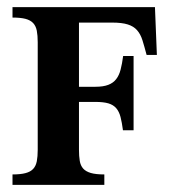

<svg xmlns="http://www.w3.org/2000/svg" viewBox="-20 -519 498 539"><path d="M391.6 -364.7Q385.3 -388.7 379.9 -406Q374.5 -423.3 364.7 -434.3Q355 -445.3 338.6 -450.4Q322.3 -455.6 294.4 -455.6H201.7V-275.4H247.6Q270 -275.4 283.9 -280.8Q297.9 -286.1 306.2 -296.9Q314.5 -307.6 318.6 -323.7Q322.8 -339.8 325.7 -361.8H355V-153.3H325.2Q322.3 -175.3 318.4 -190.4Q314.5 -205.6 306.4 -215.1Q298.3 -224.6 284.4 -228.8Q270.5 -232.9 247.6 -232.9H201.7V-98.6Q201.7 -80.6 203.9 -67.4Q206.1 -54.2 213.4 -45.9Q220.7 -37.6 234.9 -33.4Q249 -29.3 272.9 -29.3V0H15.1V-29.3Q37.6 -29.3 51.5 -33Q65.4 -36.6 73 -44.7Q80.6 -52.7 83.3 -66.2Q85.9 -79.6 85.9 -98.6V-400.4Q85.9 -419.4 83.3 -432.9Q80.6 -446.3 73 -454.3Q65.4 -462.4 51.5 -466.1Q37.6 -469.7 15.1 -469.7V-499H415L420.4 -364.7Z"/></svg>

Font: Scheherazade
Style: Bold
Weight: 700
Version: Version 2.100 (build 932/914)